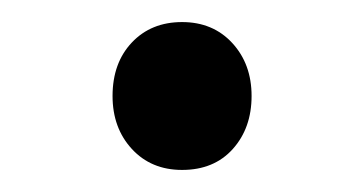

<svg xmlns="http://www.w3.org/2000/svg" viewBox="-20 -668 316 174"><path d="M82 -581Q82 -611 99.5 -629.5Q117 -648 145 -648Q173 -648 190.5 -629Q208 -610 208 -581Q208 -552 191 -533Q174 -514 145 -514Q117 -514 99.5 -533Q82 -552 82 -581Z"/></svg>

Font: Noto Sans Condensed SemiBold
Style: Italic
Weight: 600
Width: 3
Italic angle: -12°
Designer: Monotype Design Team
Foundry: Monotype Imaging Inc.
Version: Version 2.013; ttfautohint (v1.8.4.7-5d5b)